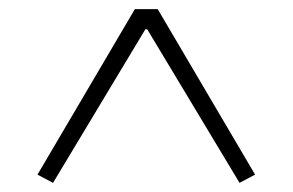

<svg xmlns="http://www.w3.org/2000/svg" viewBox="-20 -718 640 420"><path d="M62 -336 275 -698H325L538 -336L504 -318L302 -654H298L96 -318Z"/></svg>

Font: IBM Plex Serif Light
Style: Regular
Weight: 300
Designer: Mike Abbink, Paul van der Laan, Pieter van Rosmalen
Foundry: Bold Monday
Version: Version 3.001